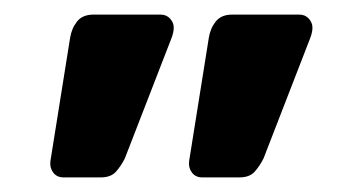

<svg xmlns="http://www.w3.org/2000/svg" viewBox="-20 -621 476 263"><path d="M257 -378Q248 -378 243 -384.5Q238 -391 239 -400L266 -569Q268 -582 275.5 -591.5Q283 -601 298 -601H390Q398 -601 403 -595.5Q408 -590 408 -583Q408 -577 405 -569L341 -404Q336 -394 329 -386Q322 -378 308 -378ZM67 -378Q58 -378 53 -384.5Q48 -391 49 -400L76 -569Q78 -582 85.5 -591.5Q93 -601 108 -601H200Q208 -601 213 -595.5Q218 -590 218 -583Q218 -577 215 -569L151 -404Q146 -394 139 -386Q132 -378 118 -378Z"/></svg>

Font: Fz Rubik Med
Style: Regular
Weight: 500
Designer: Hubert and Fischer
Foundry: Hubert and Fischer
Version: Vit hóa bi FontZin.com